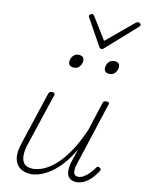

<svg xmlns="http://www.w3.org/2000/svg" viewBox="-110 -1117 911 1209"><g transform="rotate(10 345.5 -512.5)"><path d="M176 17Q136 17 107 -2Q78 -21 69.5 -61Q61 -101 83 -166L193 -500Q196 -508 200.5 -511.5Q205 -515 216 -515Q226 -515 230.5 -511Q235 -507 233 -499L121 -162Q106 -116 108 -83.5Q110 -51 128 -34.5Q146 -18 182 -18Q211 -18 247 -32.5Q283 -47 322.5 -81Q362 -115 402.5 -173.5Q443 -232 482 -321L540 -501Q543 -510 547 -513Q551 -516 562 -516Q572 -516 577.5 -512.5Q583 -509 580 -501L452 -108Q441 -77 440 -56.5Q439 -36 447 -27Q455 -18 470 -18Q489 -18 508 -30Q527 -42 543.5 -59.5Q560 -77 571 -93Q575 -100 580 -102Q585 -104 593 -98Q601 -94 601.5 -88.5Q602 -83 598 -77Q586 -57 566 -35Q546 -13 520 2Q494 17 464 17Q446 17 432 10Q418 3 410 -11Q402 -25 402 -47Q402 -69 410 -98L440 -188Q405 -128 369 -88.5Q333 -49 298 -26Q263 -3 232 7Q201 17 176 17ZM325 -690Q309 -690 299 -697.5Q289 -705 289 -719Q289 -741 303 -758Q317 -775 339 -775Q355 -775 365 -768Q375 -761 375 -746Q375 -725 361.5 -707.5Q348 -690 325 -690ZM553 -690Q537 -690 527 -697.5Q517 -705 517 -719Q517 -741 530.5 -758Q544 -775 567 -775Q583 -775 593 -768Q603 -761 603 -746Q603 -725 589.5 -707.5Q576 -690 553 -690ZM673 -1042Q680 -1042 685.5 -1037.5Q691 -1033 691 -1027Q691 -1023 689 -1020.5Q687 -1018 683 -1014L492 -845Q487 -839 483 -837.5Q479 -836 475 -836Q471 -836 467.5 -837.5Q464 -839 460 -845L366 -1014Q364 -1016 362.5 -1019.5Q361 -1023 361 -1026Q361 -1034 367 -1038Q373 -1042 378 -1042Q383 -1042 386 -1040.5Q389 -1039 392 -1035L482 -889L656 -1034Q663 -1039 666 -1040.5Q669 -1042 673 -1042Z"/></g></svg>

Font: Playwrite CU Thin
Style: Regular
Weight: 250
Designer: Veronika Burian, José Scaglione
Foundry: TypeTogether
Version: Version 1.002